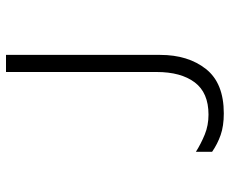

<svg xmlns="http://www.w3.org/2000/svg" viewBox="-83 -671 766 640"><g transform="rotate(-90 300.0 -351.0)"><path d="M437 -200V-714H380V-212Q380 -131 345.5 -85Q311 -39 238 -39Q202 -39 171.5 -51.5Q141 -64 114 -81V-27Q140 -9 170 1.5Q200 12 242 12Q343 12 390 -47.5Q437 -107 437 -200Z"/></g></svg>

Font: Noto Sans Mono UI Light
Style: Regular
Weight: 300
Designer: Monotype Design team
Foundry: Monotype Imaging Inc.
Version: 1.000